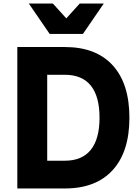

<svg xmlns="http://www.w3.org/2000/svg" viewBox="-20 -1066 790 1086"><path d="M78 0V-800H347Q523 -800 617.5 -696.5Q712 -593 712 -400Q712 -208 617.5 -104Q523 0 347 0ZM247 -157H347Q444 -157 493.5 -218.5Q543 -280 543 -400Q543 -521 493.5 -582Q444 -643 347 -643H247ZM567 -1046 449 -874H261L143 -1046H279L404 -908H306L431 -1046Z"/></svg>

Font: Martian Mono SemiExpanded
Style: Bold
Weight: 700
Width: 6
Designer: Roman Shamin
Foundry: Evil Martians
Version: Version 1.000